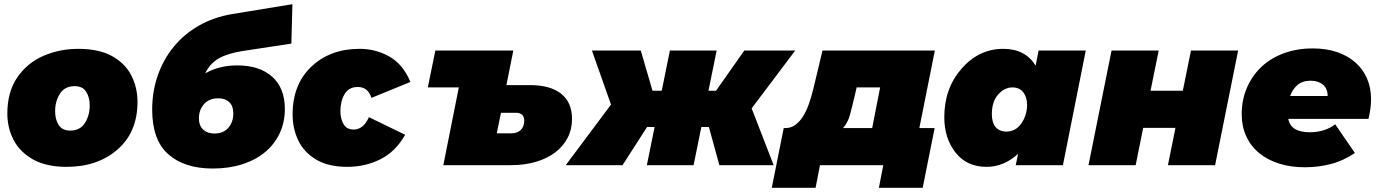

<svg xmlns="http://www.w3.org/2000/svg" viewBox="-20 -788 6572 916"><path d="M298 8Q203 8 140 -26Q74.5 -62.5 44.8 -120.5Q15 -178.5 15 -246Q15 -347 60.5 -416Q109.5 -488 187 -521.5Q264.5 -555 354 -555Q450 -555 512.5 -521.5Q577.5 -485.5 606.8 -427.8Q636 -370 636 -302Q636 -158 541 -75Q446 8 298 8ZM315 -165Q362 -165 385 -201Q408 -237 408 -285Q408 -324 391 -350.5Q374 -377 336 -377Q289 -377 266 -341Q243 -305 243 -257Q243 -218 260 -191.5Q277 -165 315 -165Z M995 16Q860 16 783 -52Q706 -120 706 -265Q706 -351 732.5 -427.5Q759 -504 808.5 -564.5Q858 -625 928.5 -665.5Q999 -706 1088 -721L1375 -768L1370 -580L1140 -545Q1068 -534 1025 -510Q982 -486 959 -438Q1026 -476 1112 -476Q1218 -476 1278.5 -422Q1339 -368 1339 -268Q1339 -205 1314.5 -152.5Q1290 -100 1245 -62.5Q1200 -25 1136.5 -4.5Q1073 16 995 16ZM1003 -151Q1046 -151 1069.5 -178.5Q1093 -206 1093 -246Q1093 -283 1073.5 -301Q1054 -319 1022 -319Q977 -319 953 -291Q929 -263 929 -224Q929 -188 949.5 -169.5Q970 -151 1003 -151Z M1637 8Q1549 8 1491 -25Q1430.5 -60.5 1403.2 -117.5Q1376 -174.5 1376 -242Q1376 -386 1466 -470.5Q1556 -555 1695 -555Q1773 -555 1838 -518Q1903 -481 1938 -397L1752 -321Q1736 -373 1687 -373Q1644 -373 1624 -339Q1604 -305 1604 -257Q1604 -222 1619 -196Q1634 -170 1667 -170Q1714 -170 1740 -229L1913 -145Q1867 -64 1794.5 -28Q1722 8 1637 8Z M2021 -371 2057 -547H2429L2396 -382H2507Q2606 -382 2657.5 -340.5Q2709 -299 2709 -221Q2709 -171 2688 -130.5Q2667 -90 2629 -61Q2591 -32 2537 -16Q2483 0 2417 0H2095L2169 -371ZM2420 -152Q2448 -152 2464.5 -168Q2481 -184 2481 -212Q2481 -250 2440 -250H2370L2350 -152Z M2679 0 2895 -289 2804 -547H3037L3093 -355H3137L3176 -547H3399L3360 -355H3396L3531 -547H3774L3566 -271L3671 0H3412L3362 -182H3326L3289 0H3066L3103 -182H3067L2950 0Z M3719 -177H3727Q3753 -177 3774 -192Q3795 -207 3811 -232.5Q3827 -258 3839 -292Q3851 -326 3860 -363L3904 -547H4440L4366 -177H4439L4382 108H4173L4194 0H3892L3871 108H3662ZM4179 -371H4067L4057 -328Q4045 -277 4035 -240Q4025 -203 4002 -177H4141Z M4687 8Q4592 8 4538.5 -60.5Q4485 -129 4485 -229Q4485 -366 4567.5 -460.5Q4650 -555 4767 -555Q4871 -555 4921 -475L4935 -547H5160L5051 0H4826L4837 -54Q4769 8 4687 8ZM4779 -160Q4826 -160 4853 -199.5Q4880 -239 4880 -288Q4880 -324 4862 -347.5Q4844 -371 4810 -371Q4772 -371 4742 -337Q4712 -303 4712 -244Q4712 -164 4779 -160Z M5283 -547H5508L5469 -355H5623L5662 -547H5887L5777 0H5552L5588 -178H5434L5398 0H5173Z M6205 10Q6138 10 6082.5 -7.5Q6027 -25 5987 -58Q5947 -91 5925.5 -138Q5904 -185 5904 -243Q5904 -311 5928.5 -368.5Q5953 -426 5997 -468Q6041 -510 6104 -533.5Q6167 -557 6243 -557Q6309 -557 6360.5 -539Q6412 -521 6447.5 -489Q6483 -457 6502 -413Q6521 -369 6521 -316Q6521 -290 6517.5 -266.5Q6514 -243 6509 -221H6126Q6134 -186 6160 -171.5Q6186 -157 6231 -157Q6262 -157 6293 -166Q6324 -175 6350 -195L6444 -58Q6387 -20 6327.5 -5Q6268 10 6205 10ZM6314 -330Q6314 -365 6291.5 -384Q6269 -403 6233 -403Q6194 -403 6170 -382.5Q6146 -362 6135 -330Z"/></svg>

Font: Argentum Sans Black
Style: Italic
Weight: 900
Italic angle: -11°
Designer: Julieta Ulanovsky (font), Cristiano Sobral (main changes and remaster)
Foundry: Julieta Ulanovsky (font), Cristiano Sobral (main changes and remaster)
Version: Version 2.007;June 15, 2022;FontCreator 14.0.0.2814 64-bit; 